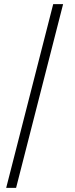

<svg xmlns="http://www.w3.org/2000/svg" viewBox="-20 -760 364 931"><path d="M10 151 238 -740H286L58 151Z"/></svg>

Font: IBM Plex Sans Cond Light
Style: Regular
Weight: 300
Width: 3
Designer: Mike Abbink, Paul van der Laan, Pieter van Rosmalen
Foundry: Bold Monday
Version: Version 1.3